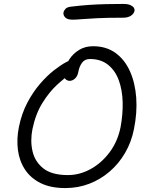

<svg xmlns="http://www.w3.org/2000/svg" viewBox="-20 -946 756 976"><path d="M312 10Q237 10 186 -15.5Q135 -41 106.5 -85Q78 -129 71 -184.5Q64 -240 76 -300Q90 -369 119 -424Q148 -479 184 -520.5Q220 -562 255.5 -589.5Q291 -617 318 -631Q345 -645 355 -645Q361 -645 367.5 -643Q374 -641 378 -630Q387 -611 373 -595.5Q359 -580 336 -567Q308 -550 269 -514Q230 -478 195.5 -422.5Q161 -367 145 -290Q133 -230 145.5 -176.5Q158 -123 201 -89.5Q244 -56 325 -56Q384 -56 439.5 -86Q495 -116 536.5 -171Q578 -226 593 -300Q605 -365 603.5 -426.5Q602 -488 584 -537.5Q566 -587 529.5 -616.5Q493 -646 437 -646Q411 -646 397 -627Q383 -608 378 -580Q374 -558 361 -546.5Q348 -535 334 -535Q325 -535 317.5 -540Q310 -545 306.5 -555.5Q303 -566 306 -580Q313 -615 332.5 -644.5Q352 -674 382.5 -692.5Q413 -711 453 -711Q520 -711 567 -677Q614 -643 640.5 -584Q667 -525 672.5 -449.5Q678 -374 661 -290Q648 -224 616 -169Q584 -114 537.5 -74Q491 -34 434 -12Q377 10 312 10ZM348 -846Q322 -846 311 -858Q300 -870 303 -883Q304 -891 312.5 -900.5Q321 -910 340 -912Q388 -918 432 -921Q476 -924 519 -925Q562 -926 607 -926Q630 -926 643 -920Q656 -914 660.5 -906.5Q665 -899 664 -892Q661 -876 645.5 -866Q630 -856 606 -856Q525 -856 474.5 -853.5Q424 -851 395 -848.5Q366 -846 348 -846Z"/></svg>

Font: Shantell Sans Light
Style: Italic
Weight: 300
Italic angle: -11°
Designer: Stephen Nixon, Anya Danilova, Shantell Martin
Foundry: Arrow Type
Version: Version 1.008;[ac192a2d6]